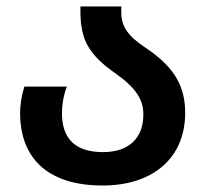

<svg xmlns="http://www.w3.org/2000/svg" viewBox="-20 -562 635 592"><path d="M296 10C453 10 551 -76 551 -214C551 -303 511 -360 427 -416C375 -451 354 -480 354 -523V-542H228V-527C228 -439 254 -393 337 -335C399 -291 422 -255 422 -209C422 -135 376 -93 298 -93C212 -93 171 -134 171 -214C171 -238 176 -269 186 -295H55C46 -265 42 -238 42 -214C42 -70 132 10 296 10Z"/></svg>

Font: Noto Sans Georgian Semi
Style: Regular
Weight: 600
Designer: Monotype Design Team
Foundry: Monotype Imaging Inc.
Version: Version 1.901